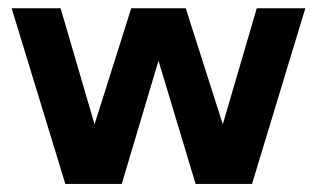

<svg xmlns="http://www.w3.org/2000/svg" viewBox="-20 -455 785 475"><path d="M735.4 -434.6H615.2L531.2 -147.5L439.5 -434.6H304.7L213.9 -147.5L129.9 -434.6H8.8L141.6 0H281.2L372.1 -304.7L463.9 0H603.5Z"/></svg>

Font: Namkio Khamti Book
Style: Bold
Weight: 800
Designer: Debbi Hosken
Foundry: SIL International
Version: Version 3.917